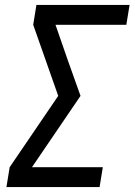

<svg xmlns="http://www.w3.org/2000/svg" viewBox="-20 -755 543 775"><path d="M6 0 19 -80 215 -368 114 -655 127 -735H503L490 -655H204L254 -511L305 -368L109 -80H395L382 0Z"/></svg>

Font: Iosevka SS18 Medium
Style: Italic
Weight: 500
Italic angle: -9°
Monospace: yes
Designer: Belleve Invis
Foundry: Belleve Invis
Version: Version 25.1.1; ttfautohint (v1.8.4)